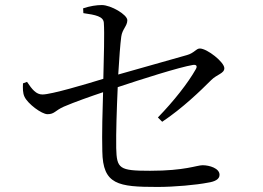

<svg xmlns="http://www.w3.org/2000/svg" viewBox="-20 -770 1040 760"><path d="M87 -446 71 -440C70 -421 70 -401 77 -387C90 -359 145 -318 168 -318C196 -318 197 -332 233 -348C275 -366 340 -389 388 -405C386 -339 383 -240 385 -171C387 -39 447 -30 604 -30C670 -30 758 -38 803 -47C830 -51 849 -60 849 -78C849 -104 809 -116 782 -116C759 -116 713 -94 574 -94C452 -94 442 -102 440 -184C439 -243 442 -337 446 -425C536 -455 689 -504 744 -513C758 -515 762 -508 755 -496C724 -441 668 -370 605 -305L622 -288C703 -342 774 -411 816 -453C839 -476 868 -479 868 -500C868 -524 800 -578 771 -578C756 -578 749 -560 720 -552L448 -475C452 -540 456 -596 460 -625C464 -655 484 -667 484 -690C484 -712 419 -750 383 -750C362 -750 336 -746 309 -737L310 -718C359 -711 389 -705 391 -680C394 -640 391 -540 389 -458C321 -437 183 -396 148 -396C123 -396 107 -416 87 -446Z"/></svg>

Font: Harano Aji Mincho KR
Style: Regular
Weight: 400
Foundry: Masamichi Hosoda
Version: HaranoAjiMinchoKR-Regular version 20230610;ttx 4.39.4